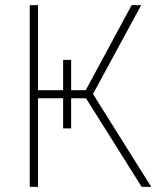

<svg xmlns="http://www.w3.org/2000/svg" viewBox="-20 -727 630 747"><path d="M256.8 -494.1V-376H313.5L492.2 -707H529.3L341.8 -361.3L568.4 0H531.2L314.5 -344.7H256.8V-227.5H225.6V-344.7H127.9V0H95.7V-707H127.9V-376H225.6V-494.1Z"/></svg>

Font: Pretendard Std Thin
Style: Regular
Weight: 100
Designer: Base glyphs from Inter by Rasmus Andersson; Hangeul glyphs from Noto Sans CJK(Source Han Sans) by Jang Soo-young and Kan
Foundry: Kil Hyung-jin
Version: Version 1.309